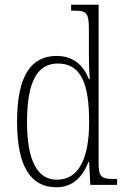

<svg xmlns="http://www.w3.org/2000/svg" viewBox="-20 -780 529 810"><path d="M218 10C287 10 328 -33 354 -98H356L361 0H474V-25H463C408 -25 396 -32 396 -93V-760H280V-735H290C343 -735 355 -730 355 -656V-548C355 -515 356 -479 359 -447H355C330 -506 289 -544 219 -544C114 -544 52 -465 52 -267C52 -70 114 10 218 10ZM221 -22C140 -21 94 -98 94 -265C94 -437 138 -512 224 -512C323 -512 356 -426 356 -265C356 -111 312 -22 221 -22Z"/></svg>

Font: Noto Serif Devanagari Condensed ExtraLight
Style: Regular
Weight: 200
Width: 3
Designer: Universal Thirst, Indian Type Foundry and the Monotype Design Team
Foundry: Monotype Imaging Inc.
Version: Version 2.004